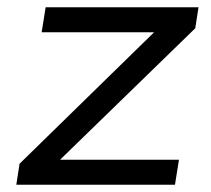

<svg xmlns="http://www.w3.org/2000/svg" viewBox="-20 -510 582 530"><path d="M25 0 34 -58 431 -446 429 -421H95L106 -490H528L519 -432L119 -43L121 -69H474L463 0Z"/></svg>

Font: Nunito Sans 10pt SemiExpanded
Style: Italic
Weight: 400
Width: 6
Italic angle: -9°
Designer: Vernon Adams
Foundry: Vernon Adams
Version: Version 3.101;gftools[0.9.27]